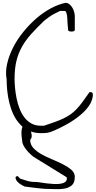

<svg xmlns="http://www.w3.org/2000/svg" viewBox="-20 -949 683 1370"><path d="M155.3 381.8Q146.5 377 135.3 371.1Q124 365.2 114.3 356.9Q104.5 348.6 97.7 338.9Q90.8 329.1 90.8 316.4Q90.8 314.5 93.8 312Q96.7 309.6 98.6 308.6H100.6L103.5 307.6L107.4 308.6Q109.4 310.5 115.2 316.4Q121.1 322.3 123 325.2Q144.5 332 159.2 336.9Q173.8 341.8 186 344.7Q198.2 347.7 210.4 348.6Q222.7 349.6 238.3 349.6Q248 349.6 268.1 353Q288.1 356.4 313 359.4Q337.9 362.3 363.3 363.8Q388.7 365.2 409.7 362.3Q430.7 359.4 443.8 350.6Q457 341.8 457 323.2Q457 321.3 456.5 318.4Q456.1 315.4 455.1 315.4L220.7 170.9Q210.9 164.1 196.8 150.9Q182.6 137.7 169.9 122.1Q157.2 106.4 147.9 89.4Q138.7 72.3 138.7 57.6Q129.9 2 134.8 -23.4Q136.7 -37.1 140.6 -44.9Q129.9 -53.7 121.1 -64.5Q93.8 -93.8 75.7 -132.3Q57.6 -170.9 46.9 -214.4Q36.1 -257.8 31.7 -301.3Q27.3 -344.7 27.3 -382.8Q17.6 -435.5 30.8 -493.7Q43.9 -551.8 73.2 -609.4Q102.5 -667 145.5 -720.2Q188.5 -773.4 237.8 -816.4Q287.1 -859.4 341.3 -888.7Q395.5 -918 447.3 -928.7Q462.9 -928.7 475.1 -918.9Q487.3 -909.2 496.1 -894.5Q504.9 -879.9 509.3 -863.3Q513.7 -846.7 513.7 -833V-738.3Q513.7 -728.5 505.9 -726.1Q498 -723.6 492.2 -723.6Q485.4 -723.6 475.6 -725.6Q465.8 -727.5 465.8 -738.3Q465.8 -742.2 464.8 -751Q463.9 -759.8 462.9 -770.5Q461.9 -781.2 461.4 -791Q460.9 -800.8 460.9 -803.7Q460.9 -805.7 460.4 -816.9Q460 -828.1 458 -839.8Q456.1 -851.6 452.1 -861.3Q448.2 -871.1 442.4 -871.1H408.2Q408.2 -871.1 399.4 -866.2L378.9 -856.4Q367.2 -850.6 355.5 -844.2Q343.8 -837.9 337.9 -833Q335 -831.1 328.6 -826.2Q322.3 -821.3 315.4 -816.4Q308.6 -811.5 302.7 -806.6Q296.9 -801.8 293.9 -799.8Q241.2 -749 202.1 -705.6Q163.1 -662.1 136.7 -615.2Q110.4 -568.4 97.2 -514.2Q84 -460 84 -385.7Q84 -356.4 87.4 -320.8Q90.8 -285.2 98.1 -248Q105.5 -210.9 119.1 -175.3Q132.8 -139.6 153.3 -112.3Q173.8 -85 203.1 -68.4Q232.4 -51.8 272.5 -51.8H293.9Q337.9 -66.4 371.6 -78.6Q405.3 -90.8 432.1 -103.5Q459 -116.2 481 -131.3Q502.9 -146.5 523.9 -168Q544.9 -189.5 567.4 -219.7Q589.8 -250 618.2 -291Q619.1 -291 621.1 -291.5Q623 -292 625 -292Q642.6 -292 642.6 -274.4Q642.6 -252 631.3 -224.1Q620.1 -196.3 590.3 -163.1Q560.5 -129.9 507.3 -93.3Q454.1 -56.6 371.1 -19.5Q355.5 -12.7 343.8 -8.3Q332 -3.9 321.3 -2Q310.5 0 299.3 0.5Q288.1 1 274.4 1Q233.4 1 200.2 -10.7Q205.1 2 206.1 15.6Q208 36.1 195.3 48.8Q195.3 83 218.8 107.9Q242.2 132.8 277.3 152.3Q312.5 171.9 354 189Q395.5 206.1 430.7 224.1Q465.8 242.2 489.7 263.2Q513.7 284.2 513.7 312.5Q513.7 355.5 492.2 373.5Q470.7 391.6 439.5 397Q408.2 402.3 371.1 400.4Q334 398.4 301.8 398.4Q293.9 398.4 272.5 396Q251 393.6 228.5 391.1Q206.1 388.7 184.6 385.7Q163.1 382.8 155.3 381.8Z"/></svg>

Font: Cedarville Cursive
Style: Regular
Weight: 400
Designer: Kimberly Geswein
Foundry: Kimberly Geswein
Version: Version 1.001 2010